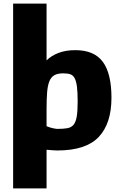

<svg xmlns="http://www.w3.org/2000/svg" viewBox="-20 -828 671 1068"><path d="M53 -808H239V-492Q265 -518 305 -533.5Q345 -549 399 -549Q504 -549 552 -484Q600 -419 600 -284Q600 -141 529 -66Q458 9 299 9Q293 9 275.5 8Q258 7 239 5V220H53ZM299 -111Q333 -111 355 -115Q377 -119 389.5 -134.5Q402 -150 407 -180.5Q412 -211 412 -264Q412 -315 408 -346Q404 -377 395 -393.5Q386 -410 370.5 -415Q355 -420 331 -420Q300 -420 282 -409.5Q264 -399 254.5 -375.5Q245 -352 242 -313.5Q239 -275 239 -219V-126Q258 -118 275.5 -114.5Q293 -111 299 -111Z"/></svg>

Font: Encode Sans Narrow
Style: ExtraBold
Weight: 800
Designer: Pablo Impallari, Andres Torresi
Foundry: Pablo Impallari, Andres Torresi
Version: Version 1.000; ttfautohint (v1.00) -l 8 -r 50 -G 200 -x 14 -